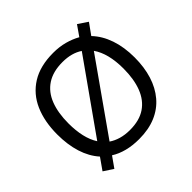

<svg xmlns="http://www.w3.org/2000/svg" viewBox="-189 -937 1158 1158"><g transform="rotate(-45 390.5 -357.5)"><path d="M720 -358Q720 -275 699 -207.5Q678 -140 636.5 -91Q595 -42 533.5 -16Q472 10 391 10Q335 10 288.5 -2Q242 -14 206 -37L158 31L97 -9L149 -83Q105 -132 83 -202Q61 -272 61 -359Q61 -469 97 -551Q133 -633 206.5 -679Q280 -725 392 -725Q444 -725 488.5 -713Q533 -701 570 -680L616 -746L677 -705L626 -634Q672 -586 696 -516Q720 -446 720 -358ZM625 -358Q625 -487 574 -560L254 -106Q280 -88 314.5 -78Q349 -68 391 -68Q472 -68 523.5 -103Q575 -138 600 -203Q625 -268 625 -358ZM156 -358Q156 -297 167.5 -247Q179 -197 203 -160L522 -611Q497 -628 464.5 -637Q432 -646 392 -646Q311 -646 258.5 -611.5Q206 -577 181 -512.5Q156 -448 156 -358Z"/></g></svg>

Font: Noto Sans Lao UI
Style: Regular
Weight: 400
Designer: Monotype Design Team
Foundry: Monotype Imaging Inc.
Version: Version 2.000